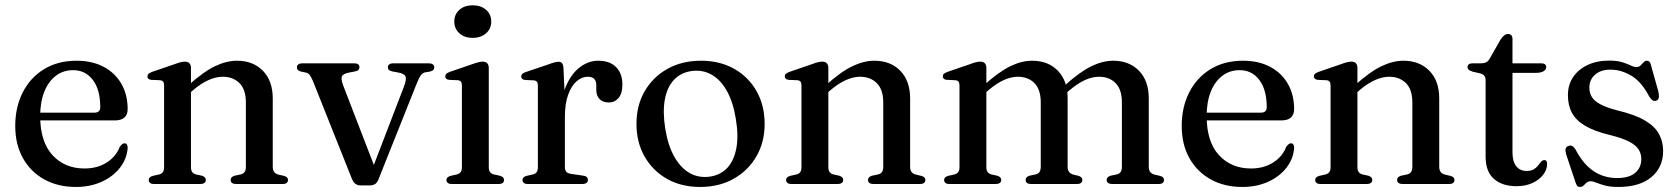

<svg xmlns="http://www.w3.org/2000/svg" viewBox="-20 -712 6496 743"><path d="M474 -290Q474 -268.5 461.5 -257.2Q449 -246 424.5 -246H106V-276H344.5Q368 -276 368 -296.5Q368 -365 339.2 -402.8Q310.5 -440.5 263 -440.5Q225 -440.5 196.2 -418.8Q167.5 -397 151.5 -357.2Q135.5 -317.5 135.5 -263Q135.5 -163.5 183 -111.8Q230.5 -60 307 -60Q356.5 -60 392.8 -83Q429 -106 443.5 -144Q449.5 -151.5 453.5 -154.5Q457.5 -157.5 462 -157.5Q468.5 -157.5 471.5 -152Q474.5 -146.5 474 -139Q471 -97.5 444.5 -63.2Q418 -29 373.8 -8.8Q329.5 11.5 273.5 11.5Q204 11.5 151.2 -17.8Q98.5 -47 68.8 -100Q39 -153 39 -224.5Q39 -297.5 68 -354.5Q97 -411.5 150.2 -444.2Q203.5 -477 276.5 -477Q337 -477 381.5 -453.2Q426 -429.5 450 -387.2Q474 -345 474 -290Z M719 -449V-65.5Q719 -52.5 724 -46Q729 -39.5 738.5 -37L761.5 -32Q776.5 -27 776.5 -16Q776.5 0 754.5 0H576Q565.5 0 560.5 -4.2Q555.5 -8.5 555.5 -15.5Q555.5 -21 559.2 -25Q563 -29 571.5 -31.5L596 -37Q605.5 -39.5 610.2 -46Q615 -52.5 615 -65V-380.5Q615 -391 611.5 -395.8Q608 -400.5 600 -401.5L565.5 -403Q557.5 -404 554 -407.5Q550.5 -411 550.5 -416Q550.5 -422.5 554.5 -426.2Q558.5 -430 569 -434L655 -463.5Q669.5 -469 678.8 -471.2Q688 -473.5 695.5 -473.5Q707.5 -473.5 713.2 -467Q719 -460.5 719 -449ZM705.5 -344 687 -362.5 708.5 -381.5Q767.5 -434.5 812 -455.8Q856.5 -477 897 -477Q959.5 -477 997.5 -438Q1035.5 -399 1035.5 -331V-67.5Q1035.5 -53.5 1041 -46.5Q1046.5 -39.5 1057 -36.5L1078.5 -31.5Q1086.5 -29.5 1090.5 -25.5Q1094.5 -21.5 1094.5 -15.5Q1094.5 -8.5 1089.5 -4.2Q1084.5 0 1073.5 0H894.5Q872.5 0 872.5 -16Q872.5 -27 887.5 -32L911.5 -37Q922 -39.5 926.8 -46.8Q931.5 -54 931.5 -67.5V-315.5Q931.5 -365.5 906.8 -390.2Q882 -415 841.5 -415Q816.5 -415 787.8 -402.5Q759 -390 726.5 -362.5Z M1411.5 5.5H1375.5Q1363.5 5.5 1355.2 -0.8Q1347 -7 1342 -19.5L1191.5 -397Q1183.5 -416 1177.8 -422.8Q1172 -429.5 1164 -431L1145 -435Q1136 -437.5 1132.5 -441.2Q1129 -445 1129 -451.5Q1129 -458.5 1134.5 -462.8Q1140 -467 1149.5 -467H1350.5Q1371 -467 1371 -451.5Q1371 -445.5 1367.2 -441.5Q1363.5 -437.5 1353.5 -435.5L1332.5 -431.5Q1307.5 -427 1303 -416.2Q1298.5 -405.5 1309.5 -377.5L1435.5 -51L1413 -38L1543 -376.5Q1554 -405 1549.2 -416.2Q1544.5 -427.5 1520 -431.5L1498.5 -435.5Q1489 -437.5 1485 -441.2Q1481 -445 1481 -451.5Q1481 -459 1486.5 -463Q1492 -467 1501.5 -467H1640Q1649.5 -467 1655 -462.8Q1660.5 -458.5 1660.5 -451.5Q1660.5 -445.5 1657 -441.5Q1653.5 -437.5 1643.5 -435L1625 -432Q1615.5 -430 1608 -419.8Q1600.5 -409.5 1590.5 -383.5L1444.5 -17.5Q1439 -4 1430.5 0.8Q1422 5.5 1411.5 5.5Z M1871.5 -449V-65.5Q1871.5 -52.5 1876.5 -46Q1881.5 -39.5 1891 -37L1914 -32Q1922.5 -29.5 1926.5 -25.5Q1930.5 -21.5 1930.5 -15.5Q1930.5 -8.5 1925.5 -4.2Q1920.5 0 1909.5 0H1728.5Q1718 0 1712.8 -4.2Q1707.5 -8.5 1707.5 -15.5Q1707.5 -21 1711.5 -25Q1715.5 -29 1723.5 -31.5L1748 -37Q1757.5 -39.5 1762.5 -46Q1767.5 -52.5 1767.5 -65V-380.5Q1767.5 -391 1764 -395.8Q1760.5 -400.5 1752 -401.5L1718 -403Q1710 -404 1706.5 -407.5Q1703 -411 1703 -416Q1703 -422.5 1707 -426.2Q1711 -430 1721 -434L1807 -463.5Q1822.5 -469 1831.5 -471.2Q1840.5 -473.5 1847 -473.5Q1859.5 -473.5 1865.5 -467Q1871.5 -460.5 1871.5 -449ZM1809 -565.5Q1777.5 -565.5 1757.8 -583.2Q1738 -601 1738 -628.5Q1738 -656.5 1757.8 -674Q1777.5 -691.5 1809 -691.5Q1841 -691.5 1861 -674Q1881 -656.5 1881 -628.5Q1881 -601 1861 -583.2Q1841 -565.5 1809 -565.5Z M2149.5 -259Q2149.5 -330 2170.2 -378.5Q2191 -427 2224.2 -452Q2257.5 -477 2295 -477Q2339.5 -477 2364 -452.5Q2388.5 -428 2388.5 -384.5Q2388.5 -350.5 2373.8 -333Q2359 -315.5 2336 -315.5Q2313 -315.5 2300.2 -328.5Q2287.5 -341.5 2287.5 -364.5V-381.5Q2287.5 -398.5 2279.5 -406.8Q2271.5 -415 2253.5 -415Q2232 -415 2211.8 -397.8Q2191.5 -380.5 2178.8 -346Q2166 -311.5 2166 -259ZM2160.5 -449 2166 -327.5V-65.5Q2166 -53.5 2171.5 -47.2Q2177 -41 2190.5 -39L2235.5 -32.5Q2245.5 -31.5 2250.2 -27.2Q2255 -23 2255 -15.5Q2255 -8.5 2249.5 -4.2Q2244 0 2233.5 0H2022.5Q2012 0 2007 -4.2Q2002 -8.5 2002 -15.5Q2002 -21.5 2006 -25.5Q2010 -29.5 2018 -31.5L2042.5 -37Q2052 -39.5 2056.8 -45.8Q2061.5 -52 2061.5 -65V-380Q2061.5 -390.5 2058 -395.2Q2054.5 -400 2046.5 -401L2012 -402.5Q2004 -403.5 2000.5 -407Q1997 -410.5 1997 -415.5Q1997 -421.5 2001 -425.8Q2005 -430 2015.5 -433.5L2100 -462Q2118.5 -469 2127.5 -471Q2136.5 -473 2142 -473Q2150.5 -473 2155 -467.5Q2159.5 -462 2160.5 -449Z M2693 -477Q2765.5 -477 2821 -445.8Q2876.5 -414.5 2907.8 -359.2Q2939 -304 2939 -232Q2939 -162 2907.2 -107Q2875.5 -52 2819.2 -20.2Q2763 11.5 2689 11.5Q2616.5 11.5 2561.2 -19.8Q2506 -51 2474.5 -106.2Q2443 -161.5 2443 -233Q2443 -304 2474.8 -359Q2506.5 -414 2562.8 -445.5Q2619 -477 2693 -477ZM2727 -28.5Q2768.5 -34.5 2794.5 -62.5Q2820.5 -90.5 2829.5 -138.5Q2838.5 -186.5 2827.5 -252Q2817 -317.5 2792.5 -360.8Q2768 -404 2733 -423.5Q2698 -443 2655.5 -437Q2614 -431 2587.8 -402.8Q2561.5 -374.5 2552.8 -326.8Q2544 -279 2554.5 -213.5Q2565 -148.5 2589.8 -105Q2614.5 -61.5 2649.5 -42Q2684.5 -22.5 2727 -28.5Z M3185.5 -449V-65.5Q3185.5 -52.5 3190.5 -46Q3195.5 -39.5 3205 -37L3228 -32Q3243 -27 3243 -16Q3243 0 3221 0H3042.5Q3032 0 3027 -4.2Q3022 -8.5 3022 -15.5Q3022 -21 3025.8 -25Q3029.5 -29 3038 -31.5L3062.5 -37Q3072 -39.5 3076.8 -46Q3081.5 -52.5 3081.5 -65V-380.5Q3081.5 -391 3078 -395.8Q3074.5 -400.5 3066.5 -401.5L3032 -403Q3024 -404 3020.5 -407.5Q3017 -411 3017 -416Q3017 -422.5 3021 -426.2Q3025 -430 3035.5 -434L3121.5 -463.5Q3136 -469 3145.2 -471.2Q3154.5 -473.5 3162 -473.5Q3174 -473.5 3179.8 -467Q3185.5 -460.5 3185.5 -449ZM3172 -344 3153.5 -362.5 3175 -381.5Q3234 -434.5 3278.5 -455.8Q3323 -477 3363.5 -477Q3426 -477 3464 -438Q3502 -399 3502 -331V-67.5Q3502 -53.5 3507.5 -46.5Q3513 -39.5 3523.5 -36.5L3545 -31.5Q3553 -29.5 3557 -25.5Q3561 -21.5 3561 -15.5Q3561 -8.5 3556 -4.2Q3551 0 3540 0H3361Q3339 0 3339 -16Q3339 -27 3354 -32L3378 -37Q3388.5 -39.5 3393.2 -46.8Q3398 -54 3398 -67.5V-315.5Q3398 -365.5 3373.2 -390.2Q3348.5 -415 3308 -415Q3283 -415 3254.2 -402.5Q3225.5 -390 3193 -362.5Z M3797 -449V-65.5Q3797 -52.5 3802 -46Q3807 -39.5 3816.5 -37L3839.5 -32Q3854.5 -27 3854.5 -16Q3854.5 0 3832.5 0H3654Q3643.5 0 3638.5 -4.2Q3633.5 -8.5 3633.5 -15.5Q3633.5 -21 3637.2 -25Q3641 -29 3649.5 -31.5L3674 -37Q3683.5 -39.5 3688.2 -46Q3693 -52.5 3693 -65V-380.5Q3693 -391 3689.5 -395.8Q3686 -400.5 3678 -401.5L3643.5 -403Q3635.5 -404 3632 -407.5Q3628.5 -411 3628.5 -416Q3628.5 -422.5 3632.5 -426.2Q3636.5 -430 3647 -434L3733 -463.5Q3747.5 -469 3756.8 -471.2Q3766 -473.5 3773.5 -473.5Q3785.5 -473.5 3791.2 -467Q3797 -460.5 3797 -449ZM3783.5 -344 3765 -362.5 3786.5 -381.5Q3846 -434.5 3889.8 -455.8Q3933.5 -477 3974 -477Q4036.5 -477 4074 -438Q4111.5 -399 4111.5 -331V-67.5Q4111.5 -53.5 4117.2 -46.5Q4123 -39.5 4133 -36.5L4154 -31.5Q4168.5 -26.5 4168.5 -16Q4168.5 0 4147.5 0H3970.5Q3949 0 3949 -16Q3949 -27 3963.5 -32L3987.5 -37Q3998 -39.5 4002.8 -46.8Q4007.5 -54 4007.5 -67.5V-315.5Q4007.5 -365.5 3983.2 -390.2Q3959 -415 3918.5 -415Q3893.5 -415 3865.2 -402.5Q3837 -390 3804.5 -362.5ZM4097 -344 4079 -362.5 4100.5 -381.5Q4159.5 -434.5 4203.5 -455.8Q4247.5 -477 4288 -477Q4350 -477 4387.8 -438Q4425.5 -399 4425.5 -331V-67.5Q4425.5 -53.5 4431 -46.5Q4436.5 -39.5 4447 -36.5L4468.5 -31.5Q4476.5 -29.5 4480.5 -25.5Q4484.5 -21.5 4484.5 -15.5Q4484.5 -8.5 4479.5 -4.2Q4474.5 0 4463.5 0H4284.5Q4262.5 0 4262.5 -16Q4262.5 -27 4277.5 -32L4301.5 -37Q4312 -39.5 4316.8 -46.8Q4321.5 -54 4321.5 -67.5V-315.5Q4321.5 -365.5 4297.2 -390.2Q4273 -415 4232.5 -415Q4207.5 -415 4179.2 -402.5Q4151 -390 4118.5 -362.5Z M4988 -290Q4988 -268.5 4975.5 -257.2Q4963 -246 4938.5 -246H4620V-276H4858.5Q4882 -276 4882 -296.5Q4882 -365 4853.2 -402.8Q4824.5 -440.5 4777 -440.5Q4739 -440.5 4710.2 -418.8Q4681.5 -397 4665.5 -357.2Q4649.5 -317.5 4649.5 -263Q4649.5 -163.5 4697 -111.8Q4744.5 -60 4821 -60Q4870.5 -60 4906.8 -83Q4943 -106 4957.5 -144Q4963.5 -151.5 4967.5 -154.5Q4971.5 -157.5 4976 -157.5Q4982.5 -157.5 4985.5 -152Q4988.5 -146.5 4988 -139Q4985 -97.5 4958.5 -63.2Q4932 -29 4887.8 -8.8Q4843.5 11.5 4787.5 11.5Q4718 11.5 4665.2 -17.8Q4612.5 -47 4582.8 -100Q4553 -153 4553 -224.5Q4553 -297.5 4582 -354.5Q4611 -411.5 4664.2 -444.2Q4717.5 -477 4790.5 -477Q4851 -477 4895.5 -453.2Q4940 -429.5 4964 -387.2Q4988 -345 4988 -290Z M5233 -449V-65.5Q5233 -52.5 5238 -46Q5243 -39.5 5252.5 -37L5275.5 -32Q5290.5 -27 5290.5 -16Q5290.5 0 5268.5 0H5090Q5079.5 0 5074.5 -4.2Q5069.5 -8.5 5069.5 -15.5Q5069.5 -21 5073.2 -25Q5077 -29 5085.5 -31.5L5110 -37Q5119.5 -39.5 5124.2 -46Q5129 -52.5 5129 -65V-380.5Q5129 -391 5125.5 -395.8Q5122 -400.5 5114 -401.5L5079.5 -403Q5071.5 -404 5068 -407.5Q5064.5 -411 5064.5 -416Q5064.5 -422.5 5068.5 -426.2Q5072.5 -430 5083 -434L5169 -463.5Q5183.5 -469 5192.8 -471.2Q5202 -473.5 5209.5 -473.5Q5221.5 -473.5 5227.2 -467Q5233 -460.5 5233 -449ZM5219.5 -344 5201 -362.5 5222.5 -381.5Q5281.5 -434.5 5326 -455.8Q5370.5 -477 5411 -477Q5473.5 -477 5511.5 -438Q5549.5 -399 5549.5 -331V-67.5Q5549.5 -53.5 5555 -46.5Q5560.5 -39.5 5571 -36.5L5592.5 -31.5Q5600.5 -29.5 5604.5 -25.5Q5608.5 -21.5 5608.5 -15.5Q5608.5 -8.5 5603.5 -4.2Q5598.5 0 5587.5 0H5408.5Q5386.5 0 5386.5 -16Q5386.5 -27 5401.5 -32L5425.5 -37Q5436 -39.5 5440.8 -46.8Q5445.5 -54 5445.5 -67.5V-315.5Q5445.5 -365.5 5420.8 -390.2Q5396 -415 5355.5 -415Q5330.5 -415 5301.8 -402.5Q5273 -390 5240.5 -362.5Z M5708 -428 5679.5 -434.5Q5668 -438 5663.5 -442.2Q5659 -446.5 5659 -452Q5659 -459.5 5664.2 -463.2Q5669.5 -467 5678 -467H5711Q5723.5 -467 5731.2 -471Q5739 -475 5745 -485.5L5787.5 -560Q5794.5 -570.5 5801.5 -575.5Q5808.5 -580.5 5816 -580.5Q5824 -580.5 5828.5 -575.5Q5833 -570.5 5833 -561V-122Q5833 -87 5847.5 -68.8Q5862 -50.5 5887 -50.5Q5904.5 -50.5 5914.8 -56.5Q5925 -62.5 5931 -70.2Q5937 -78 5942.2 -84.5Q5947.5 -91 5955 -92.5Q5960.5 -93 5964 -89Q5967.5 -85 5967 -76.5Q5966.5 -54.5 5951.2 -35Q5936 -15.5 5909.5 -3.5Q5883 8.5 5848.5 8.5Q5793.5 8.5 5761.2 -19.8Q5729 -48 5729 -105.5V-400.5Q5729 -412 5724.5 -418.2Q5720 -424.5 5708 -428ZM5787.5 -430V-467H5943.5Q5953 -467 5958.2 -463.5Q5963.5 -460 5963.5 -452.5Q5963.5 -443 5953.5 -436.5Q5943.5 -430 5922.5 -430Z M6212 -442.5Q6174.5 -442.5 6152.5 -423Q6130.5 -403.5 6130.5 -372.5Q6130.5 -353 6139.8 -337.2Q6149 -321.5 6172.5 -308.8Q6196 -296 6239.5 -284.5Q6307.5 -268.5 6346 -245.5Q6384.5 -222.5 6400.2 -193Q6416 -163.5 6416 -128Q6416 -65 6370.8 -26.8Q6325.5 11.5 6242.5 11.5Q6211.5 11.5 6191.2 6Q6171 0.5 6158 -5Q6145 -10.5 6135.5 -10.5Q6125.5 -10.5 6119.5 -5Q6113.5 0.5 6108 6Q6102.5 11.5 6094 11.5Q6087.5 11.5 6084 7.8Q6080.5 4 6077 -6L6041 -114Q6037 -127 6038.5 -135.5Q6040 -144 6049 -147Q6057.5 -150.5 6064 -147Q6070.5 -143.5 6076 -135Q6098 -93 6123.8 -68.5Q6149.5 -44 6178 -33.5Q6206.5 -23 6237 -23Q6284.5 -23 6308 -43.2Q6331.5 -63.5 6331.5 -96.5Q6331.5 -116.5 6321.5 -133Q6311.5 -149.5 6285.2 -163.5Q6259 -177.5 6210 -189.5Q6150 -204 6114.5 -225Q6079 -246 6063.2 -275.2Q6047.5 -304.5 6047.5 -343.5Q6047.5 -383 6067.2 -413Q6087 -443 6123 -460.2Q6159 -477.5 6207.5 -477.5Q6238.5 -477.5 6258 -471.2Q6277.5 -465 6290.2 -458.8Q6303 -452.5 6312.5 -452.5Q6322.5 -452.5 6328.8 -458.8Q6335 -465 6340.5 -471Q6346 -477 6353.5 -477Q6359 -477 6363 -473.2Q6367 -469.5 6369 -459.5L6397.5 -358Q6400.5 -344 6399.5 -335Q6398.5 -326 6389.5 -322.5Q6381 -319.5 6374.8 -324Q6368.5 -328.5 6361.5 -339.5Q6332.5 -395.5 6293 -419Q6253.5 -442.5 6212 -442.5Z"/></svg>

Font: Fraunces 28pt
Style: Regular
Weight: 400
Version: Version 1.000;[b76b70a41]